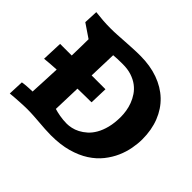

<svg xmlns="http://www.w3.org/2000/svg" viewBox="-156 -893 1108 1108"><g transform="rotate(45 398.5 -339.0)"><path d="M40 -91.8Q48.3 -93.3 56.6 -94.2Q64.9 -95.2 74.5 -95.9Q84 -96.7 95.5 -97.2Q106.9 -97.7 121.1 -98.1Q123.5 -144 125.7 -191.4Q127.9 -238.8 129.9 -286.1Q106 -284.7 82 -283Q58.1 -281.2 34.2 -278.8L39.1 -404.8H133.8Q134.8 -446.3 135.5 -481.2Q136.2 -516.1 136.2 -540L53.2 -596.2L57.1 -682.1Q88.9 -678.2 119.4 -676Q149.9 -673.8 180.2 -673.8Q209 -673.8 236.6 -675.5Q264.2 -677.2 292.7 -679Q321.3 -680.7 351.3 -682.4Q381.3 -684.1 415 -684.1Q495.1 -684.1 559.8 -660.9Q624.5 -637.7 669.9 -594.5Q715.3 -551.3 739.7 -489.5Q764.2 -427.7 764.2 -351.1Q764.2 -315.9 756.8 -275.9Q749.5 -235.8 732.2 -196.3Q714.8 -156.7 685.8 -120.1Q656.7 -83.5 613.3 -55.4Q569.8 -27.3 510.7 -10.7Q451.7 5.9 374 5.9Q349.6 5.9 325 4.2Q300.3 2.4 275.1 0.5Q250 -1.5 223.9 -3.2Q197.8 -4.9 169.9 -4.9Q162.1 -4.9 147.7 -4.4Q133.3 -3.9 115 -2.9Q96.7 -2 76.2 -0.5Q55.7 1 36.1 2.9ZM377 -578.1Q356 -578.1 335.2 -577.4Q314.5 -576.7 301.8 -575.2L296.4 -404.8H409.2L405.8 -294.9Q398.9 -294.4 391.1 -294.4Q383.3 -294.4 374.5 -294.4Q359.4 -293.9 338.6 -293.9Q317.9 -293.9 292.5 -293L287.1 -122.1Q295.9 -119.1 307.6 -116.5Q319.3 -113.8 333 -111.3Q346.7 -108.9 361.6 -107.4Q376.5 -106 392.1 -106Q408.2 -106 429 -110.4Q449.7 -114.7 470.9 -125.7Q492.2 -136.7 512.7 -154.8Q533.2 -172.9 549.3 -200.7Q565.4 -228.5 575.2 -266.8Q585 -305.2 585 -356Q585 -377 581.1 -401.9Q577.1 -426.8 567.9 -451.4Q558.6 -476.1 543.2 -499Q527.8 -522 504.6 -539.6Q481.4 -557.1 450 -567.6Q418.5 -578.1 377 -578.1Z"/></g></svg>

Font: Simonetta
Style: Black Italic
Weight: 900
Italic angle: -2°
Designer: Gayaneh Bagdasaryan
Foundry: Brownfox
Version: Version 1.002